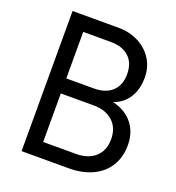

<svg xmlns="http://www.w3.org/2000/svg" viewBox="-138 -875 903 985"><g transform="rotate(20 314.0 -382.5)"><path d="M90 -765H340Q402 -765 451 -739.5Q500 -714 527.5 -670Q555 -626 555 -571Q555 -505 526 -460Q497 -415 445 -397Q516 -380 554 -332Q592 -284 592 -215Q592 -150 562.5 -101.5Q533 -53 477.5 -26.5Q422 0 347 0H90ZM358 -82Q423 -82 462 -117Q501 -152 501 -214Q501 -276 462 -311.5Q423 -347 358 -347H178V-82ZM329 -429Q392 -429 428 -462Q464 -495 464 -556Q464 -617 428 -650Q392 -683 329 -683H178V-429Z"/></g></svg>

Font: Application
Style: Regular
Weight: 400
Designer: Wei Huang
Foundry: Wei Huang
Version: Version 0.012